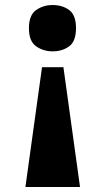

<svg xmlns="http://www.w3.org/2000/svg" viewBox="-20 -563 419 763"><path d="M232 -296 298 180H81L147 -296ZM189 -543Q228 -543 255 -523Q282 -503 282 -451Q282 -399 255 -379Q228 -359 189 -359Q152 -359 123.5 -379Q95 -399 95 -451Q95 -503 123.5 -523Q152 -543 189 -543Z"/></svg>

Font: Noto Serif Hebrew Black
Style: Regular
Weight: 900
Version: Version 2.003